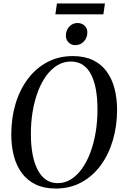

<svg xmlns="http://www.w3.org/2000/svg" viewBox="-20 -1075 708 1106"><path d="M301.5 11Q234.5 11 186 -12.2Q137.5 -35.5 106.2 -77.5Q75 -119.5 60 -176.2Q45 -233 45 -300Q45 -395 69.5 -476.8Q94 -558.5 140.5 -620.5Q187 -682.5 252.5 -717.2Q318 -752 399.5 -752Q466.5 -752 515 -728.8Q563.5 -705.5 594.2 -663.5Q625 -621.5 639.5 -565.8Q654 -510 654.5 -444.5Q654.5 -350 630.2 -267.5Q606 -185 560 -122.5Q514 -60 448.8 -24.5Q383.5 11 301.5 11ZM312 -20Q353.5 -20 388.8 -42Q424 -64 452.2 -103.5Q480.5 -143 500.5 -196.2Q520.5 -249.5 531 -312.5Q541.5 -375.5 541.5 -444Q541.5 -506 532.8 -556.8Q524 -607.5 505.5 -644.2Q487 -681 458 -700.8Q429 -720.5 388.5 -720.5Q347 -720.5 311.5 -699.5Q276 -678.5 247.5 -640Q219 -601.5 199 -549Q179 -496.5 168.2 -433.2Q157.5 -370 158 -300Q158 -238 167.5 -187Q177 -136 196 -98.5Q215 -61 244 -40.5Q273 -20 312 -20ZM413.5 -815Q398 -815 385.5 -822.5Q373 -830 366 -842.8Q359 -855.5 359.5 -871.5Q360 -901.5 379.5 -922Q399 -942.5 425.5 -942.5Q452.5 -942.5 468.2 -926.2Q484 -910 483 -887Q483 -857.5 463.2 -836.2Q443.5 -815 413.5 -815ZM308 -1055H584.5L575.5 -992.5H299Z"/></svg>

Font: Merriweather 120pt
Style: Italic
Weight: 400
Italic angle: -7.8°
Version: Version 2.101